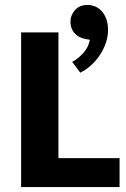

<svg xmlns="http://www.w3.org/2000/svg" viewBox="-20 -762 512 782"><path d="M66 -630H218V-118H467V0H66ZM329 -603Q301 -608 284 -626.5Q267 -645 267 -673Q267 -700 285.5 -721Q304 -742 338 -742Q351 -742 365.5 -736.5Q380 -731 392 -719Q404 -707 412 -687.5Q420 -668 420 -640Q420 -611 410 -584Q400 -557 384.5 -534.5Q369 -512 348.5 -494Q328 -476 307 -466L274 -510Q300 -524 320.5 -547.5Q341 -571 346 -600Z"/></svg>

Font: Mukta Vaani ExtraBold
Style: Regular
Weight: 800
Designer: Noopur Datye, Girish Dalvi, Yashodeep Gholap, Pallavi Karambelkar
Foundry: Ek Type
Version: Version 2.538;PS 1.000;hotconv 16.6.51;makeotf.lib2.5.65220;